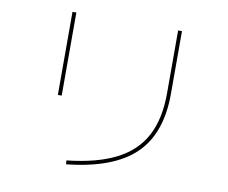

<svg xmlns="http://www.w3.org/2000/svg" viewBox="-83 -834 1165 981"><g transform="rotate(10 500.0 -343.5)"><path d="M236 -299H216V-730H236ZM319 43 317 23Q474 6 572.5 -44.5Q671 -95 717.5 -183.5Q764 -272 764 -404V-730H784V-404Q784 -198 672.5 -90.5Q561 17 319 43Z"/></g></svg>

Font: Murecho Thin
Style: Regular
Weight: 100
Designer: Neil Summerour
Foundry: Positype
Version: Version 1.010